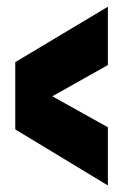

<svg xmlns="http://www.w3.org/2000/svg" viewBox="-20 -655 387 577"><path d="M25.9 -266.1V-468.3L304.2 -634.8V-459.5L137.2 -365.7L304.2 -272.5V-97.7Z"/></svg>

Font: Anton
Style: Regular
Weight: 400
Foundry: vernon adams
Version: Version 1.000